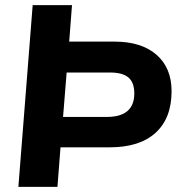

<svg xmlns="http://www.w3.org/2000/svg" viewBox="-20 -732 716 752"><path d="M652 -375Q652 -269 589.5 -212Q527 -155 410 -155H217L205 0H52L108 -712H262L251 -569H429Q534 -569 593 -517.5Q652 -466 652 -375ZM506 -366Q506 -409 483 -428.5Q460 -448 411 -448H241L227 -274H398Q506 -274 506 -366Z"/></svg>

Font: Muli ExtraBold
Style: Italic
Weight: 800
Italic angle: -4.541°
Designer: Vernon Adams
Foundry: Vernon Adams
Version: Version 2.000